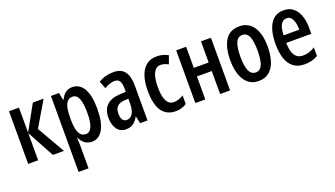

<svg xmlns="http://www.w3.org/2000/svg" viewBox="-68 -1084 3233 1855"><g transform="rotate(-20 1549.0 -156.0)"><path d="M306.2 -541.5H417L265.1 -284.7L429.2 0H314.9L163.6 -279.3V0H61V-541.5H163.6V-283.7Z M712.4 -551.8Q789.6 -551.8 830.3 -480Q871.1 -408.2 871.1 -270.5Q871.1 -137.2 830.3 -63.7Q789.6 9.8 716.3 9.8Q635.3 9.8 595.2 -73.7H590.8Q592.3 -48.3 593.5 -27.6Q594.7 -6.8 594.7 8.3V239.7H492.2V-541.5H575.2L589.4 -466.3H594.7Q617.7 -512.7 646 -532.2Q674.3 -551.8 712.4 -551.8ZM684.1 -463.9Q638.2 -463.9 616.5 -420.7Q594.7 -377.4 594.7 -286.6V-260.3Q594.7 -167 616.9 -123.3Q639.2 -79.6 684.6 -79.6Q725.6 -79.6 746.3 -126Q767.1 -172.4 767.1 -269.5Q767.1 -366.7 747.3 -415.3Q727.5 -463.9 684.1 -463.9Z M1137.7 -551.8Q1214.8 -551.8 1251.5 -503.4Q1288.1 -455.1 1288.1 -361.8V0H1211.9L1195.8 -74.7H1193.4Q1171.4 -33.2 1141.4 -11.7Q1111.3 9.8 1065.4 9.8Q1022 9.8 994.6 -13.4Q967.3 -36.6 954.6 -74Q941.9 -111.3 941.9 -154.3Q941.9 -236.8 988.5 -280.8Q1035.2 -324.7 1121.1 -328.6L1185.5 -332V-361.3Q1185.5 -416 1169.7 -441.9Q1153.8 -467.8 1118.7 -467.8Q1072.3 -467.8 1012.2 -432.6L982.4 -509.3Q1050.3 -551.8 1137.7 -551.8ZM1186 -260.7 1143.1 -258.3Q1045.9 -252.4 1045.9 -158.2Q1045.9 -72.8 1104.5 -72.8Q1141.6 -72.8 1163.8 -109.1Q1186 -145.5 1186 -208.5Z M1578.6 9.8Q1387.7 9.8 1387.7 -267.6Q1387.7 -353.5 1408.4 -417.2Q1429.2 -481 1472.2 -516.4Q1515.1 -551.8 1581.1 -551.8Q1616.2 -551.8 1644.5 -543.9Q1672.9 -536.1 1697.8 -521.5L1667.5 -438.5Q1627 -461.4 1588.4 -461.4Q1541.5 -461.4 1516.6 -412.4Q1491.7 -363.3 1491.7 -268.1Q1491.7 -79.1 1589.4 -79.1Q1638.2 -79.1 1689.5 -111.3V-23.9Q1666 -6.8 1636.2 1.5Q1606.4 9.8 1578.6 9.8Z M1882.3 -541.5V-324.2H2034.7V-541.5H2137.2V0H2034.7V-236.3H1882.3V0H1779.8V-541.5Z M2623.5 -272Q2623.5 -191.4 2603.5 -127.7Q2583.5 -64 2540.8 -27.1Q2498 9.8 2429.7 9.8Q2364.7 9.8 2322 -26.9Q2279.3 -63.5 2258.5 -127Q2237.8 -190.4 2237.8 -272Q2237.8 -399.9 2283.9 -475.8Q2330.1 -551.8 2431.2 -551.8Q2521 -551.8 2572.3 -480Q2623.5 -408.2 2623.5 -272ZM2341.8 -271Q2341.8 -175.8 2363 -127Q2384.3 -78.1 2431.2 -78.1Q2477.1 -78.1 2497.8 -126.2Q2518.6 -174.3 2518.6 -272Q2518.6 -367.2 2497.8 -415.3Q2477.1 -463.4 2430.7 -463.4Q2383.8 -463.4 2362.8 -415.5Q2341.8 -367.7 2341.8 -271Z M2886.2 -550.8Q2944.3 -550.8 2983.2 -519.5Q3022 -488.3 3041.7 -433.8Q3061.5 -379.4 3061.5 -308.6V-245.6H2803.7Q2805.2 -75.2 2916.5 -75.2Q2947.8 -75.2 2977.3 -84Q3006.8 -92.8 3039.6 -113.8V-25.9Q2980 9.8 2903.3 9.8Q2832 9.8 2787.6 -25.1Q2743.2 -60.1 2722.9 -122.6Q2702.6 -185.1 2702.6 -267.6Q2702.6 -403.8 2748.8 -477.3Q2794.9 -550.8 2886.2 -550.8ZM2887.7 -468.8Q2850.1 -468.8 2828.6 -433.6Q2807.1 -398.4 2804.7 -322.8H2966.3Q2966.3 -385.7 2946.8 -427.2Q2927.2 -468.8 2887.7 -468.8Z"/></g></svg>

Font: Open Sans Condensed SemiBold
Style: Regular
Weight: 600
Width: 3
Designer: Monotype Design Team
Foundry: Monotype Imaging Inc.
Version: Version 3.000; ttfautohint (v1.8.4)